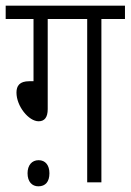

<svg xmlns="http://www.w3.org/2000/svg" viewBox="-20 -642 460 676"><path d="M148 -575H287V0H337V-575H420V-622H0V-575H98V-356H83C49 -356 38 -340 38 -316C38 -268 81 -215 116 -215C137 -215 148 -229 148 -258ZM77 -32C77 -2 93 14 115 14C140 14 154 -2 154 -32C154 -60 140 -78 116 -78C92 -78 77 -60 77 -32Z"/></svg>

Font: Noto Sans Devanagari UI ExtraCondensed Light
Style: Regular
Weight: 300
Width: 2
Designer: Jelle Bosma - Monotype Design Team
Foundry: Monotype Imaging Inc.
Version: Version 2.004